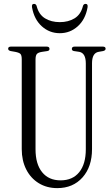

<svg xmlns="http://www.w3.org/2000/svg" viewBox="-20 -960 576 989"><path d="M275 9Q221 9 179.5 -16.5Q138 -42 115 -87.5Q92 -133 92 -192V-654Q92 -675 85.5 -682Q79 -689 58 -693L35 -697Q22 -700 22 -709Q22 -720 37 -720H220Q235 -720 235 -708Q235 -699 224 -697L197 -693Q177 -690 170 -682Q163 -674 163 -653V-191Q163 -115 197 -73Q231 -31 292 -31Q354 -31 388 -73Q422 -115 422 -191V-633Q422 -687 388 -693L361 -697Q350 -699 350 -708Q350 -720 365 -720H509Q524 -720 524 -709Q524 -700 511 -697L488 -693Q454 -687 454 -634V-192Q454 -101 405 -46Q356 9 275 9ZM288 -789Q235 -789 195.5 -824.5Q156 -860 145 -922Q142 -940 155 -940Q166 -940 169 -928Q180 -885 212 -865.5Q244 -846 288 -846Q332 -846 364 -865.5Q396 -885 407 -928Q410 -940 421 -940Q434 -940 431 -922Q420 -860 380.5 -824.5Q341 -789 288 -789Z"/></svg>

Font: Instrument Serif
Style: Regular
Weight: 400
Designer: Rodrigo Fuenzalida
Foundry: fragTYPE
Version: Version 1.000; ttfautohint (v1.8.4.7-5d5b);gftools[0.9.27]